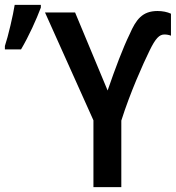

<svg xmlns="http://www.w3.org/2000/svg" viewBox="-41 -765 720 785"><path d="M-21 -563H45C77 -617 108 -686 126 -734V-745H19C13 -705 -8 -615 -21 -577ZM399 -395 266 -714H143L341 -273V0H455V-272C491 -386 544 -504 570 -557C595 -609 611 -624 631 -624C641 -624 651 -622 658 -619V-709C643 -716 624 -720 603 -720C541 -720 515 -685 489 -625C462 -570 430 -485 399 -395Z"/></svg>

Font: Noto Sans UI SemiCondensed Medium
Style: Regular
Weight: 500
Width: 4
Designer: Monotype Design Team
Foundry: Monotype Imaging Inc.
Version: Version 1.901